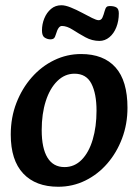

<svg xmlns="http://www.w3.org/2000/svg" viewBox="-20 -697 528 732"><path d="M202 15Q116 15 68.5 -35.5Q21 -86 21 -184Q21 -249 42.5 -304.5Q64 -360 101 -402Q138 -444 186.5 -467.5Q235 -491 289 -491Q375 -491 420.5 -440Q466 -389 466 -286Q466 -224 445.5 -169.5Q425 -115 389 -73.5Q353 -32 305 -8.5Q257 15 202 15ZM226 -60Q264 -60 291.5 -88Q319 -116 333.5 -165Q348 -214 348 -275Q348 -340 328.5 -378Q309 -416 264 -416Q227 -416 198.5 -388Q170 -360 154.5 -311.5Q139 -263 139 -201Q139 -132 161 -96Q183 -60 226 -60ZM140 -581Q140 -605 149 -627Q158 -649 174.5 -663Q191 -677 214 -677Q229 -677 250 -668.5Q271 -660 292.5 -648.5Q314 -637 331 -628.5Q348 -620 356 -620Q366 -620 370.5 -630Q375 -640 379 -655Q382 -666 386 -670Q390 -674 398 -674Q415 -674 424 -668.5Q433 -663 433 -646Q433 -617 423.5 -593Q414 -569 397 -555Q380 -541 359 -541Q331 -541 305.5 -555Q280 -569 257.5 -583.5Q235 -598 216 -598Q209 -598 203.5 -590.5Q198 -583 193 -566Q190 -555 185.5 -551Q181 -547 172 -547Q161 -547 150.5 -553.5Q140 -560 140 -581Z"/></svg>

Font: Alkatra
Style: Regular
Weight: 400
Designer: Suman Bhandary
Version: Version 1.100;gftools[0.9.22]